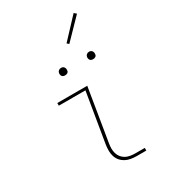

<svg xmlns="http://www.w3.org/2000/svg" viewBox="-228 -1075 1055 1188"><g transform="rotate(-30 300.0 -481.0)"><path d="M389 0Q369 0 348.5 -3.5Q328 -7 310.5 -16.5Q293 -26 280.5 -41Q268 -56 262 -75Q256 -94 256 -114.5Q256 -135 259 -156L318 -511H128V-530H342L280 -153Q277 -135 277 -117.5Q277 -100 282 -83.5Q287 -67 297.5 -54Q308 -41 322.5 -33Q337 -25 354.5 -22Q372 -19 389 -19H458V0ZM456 -654Q450 -654 444 -656Q438 -658 434.5 -663Q431 -668 430 -674Q429 -680 430 -686Q431 -691 433.5 -695Q436 -699 439.5 -701.5Q443 -704 447.5 -705.5Q452 -707 456 -707Q463 -707 468.5 -704.5Q474 -702 477.5 -697Q481 -692 482 -686Q483 -680 482 -674Q482 -669 479.5 -665Q477 -661 473 -658.5Q469 -656 465 -655Q461 -654 456 -654ZM256 -654Q250 -654 244 -656Q238 -658 234.5 -663Q231 -668 230 -674Q229 -680 230 -686Q231 -691 233.5 -695Q236 -699 239.5 -701.5Q243 -704 247.5 -705.5Q252 -707 256 -707Q263 -707 268.5 -704.5Q274 -702 277.5 -697Q281 -692 282 -686Q283 -680 282 -674Q282 -669 279.5 -665Q277 -661 273 -658.5Q269 -656 265 -655Q261 -654 256 -654ZM375 -809 362 -821 494 -962 510 -948Z"/></g></svg>

Font: Iosevka Curly Thin Extended
Style: Italic
Weight: 100
Width: 7
Italic angle: -9°
Monospace: yes
Designer: Belleve Invis
Foundry: Belleve Invis
Version: Version 11.1.0; ttfautohint (v1.8.3)